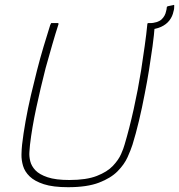

<svg xmlns="http://www.w3.org/2000/svg" viewBox="-20 -769 746 800"><path d="M264 11Q201 11 162.5 -1.5Q124 -14 103.5 -34Q83 -54 76 -78Q69 -102 69.5 -125Q70 -148 72 -166Q77 -210 86.5 -263.5Q96 -317 109 -373Q121 -424 134 -475Q147 -526 161.5 -574.5Q176 -623 189 -664Q190 -666 191.5 -669.5Q193 -673 194 -673Q201 -673 207 -673Q213 -673 220 -673Q222 -673 223 -672Q224 -671 224 -669Q211 -629 197.5 -582Q184 -535 170 -485Q149 -403 131 -319Q113 -235 105 -166Q104 -154 102.5 -136Q101 -118 106 -97.5Q111 -77 127.5 -59.5Q144 -42 178 -30.5Q212 -19 269 -19Q340 -19 383.5 -36Q427 -53 450.5 -78Q474 -103 484.5 -127Q495 -151 499 -166Q519 -233 537 -314Q555 -395 568 -476Q576 -529 583 -578Q590 -627 594 -669Q594 -671 595.5 -672Q597 -673 598 -673Q605 -673 611 -673Q617 -673 624 -673Q626 -673 626 -669.5Q626 -666 625 -664Q622 -623 615.5 -575.5Q609 -528 601 -478Q593 -428 583 -378Q572 -320 559 -265.5Q546 -211 532 -166Q525 -144 511.5 -114Q498 -84 470 -55.5Q442 -27 392.5 -8Q343 11 264 11ZM703 -748Q706 -750 706 -746Q706 -740 705.5 -734Q705 -728 703 -722Q699 -701 686 -684Q673 -667 651 -657Q629 -647 596 -645Q593 -645 594 -648L598 -669Q600 -672 602 -672Q638 -674 653 -688Q668 -702 672 -722Q673 -726 674 -730.5Q675 -735 675 -739Q675 -741 679 -743Z"/></svg>

Font: Glory Thin
Style: Italic
Weight: 100
Italic angle: -12°
Designer: Robert Leuschke
Foundry: Robert Leuschke
Version: Version 1.011